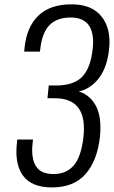

<svg xmlns="http://www.w3.org/2000/svg" viewBox="-20 -838 516 869"><path d="M215.3 10.3Q124 10.3 85 -42Q54.2 -83.5 54.2 -151.4Q54.2 -168.5 56.2 -187L58.1 -206.5H129.4Q128.9 -204.6 127 -184.1Q125.5 -170.4 125.5 -158.2Q125.5 -111.3 143.6 -84.5Q165.5 -50.3 222.2 -50.3Q280.8 -50.3 314.5 -90.1Q348.1 -129.9 357.9 -219.7Q359.9 -238.8 359.9 -255.9Q359.9 -388.2 237.8 -393.1Q233.4 -393.6 194.8 -393.6L200.7 -451.2H243.2Q318.8 -453.6 354.7 -493.4Q390.6 -533.2 399.4 -615.7Q401.4 -632.3 401.4 -647Q401.4 -758.8 299.8 -758.8Q239.3 -758.8 205.8 -726.1Q172.4 -693.4 163.1 -623.5Q163.1 -621.6 162.1 -614.3Q161.1 -606.9 160.6 -604.5H89.4L91.3 -623Q100.6 -715.3 153.3 -766.8Q206.1 -818.4 303.7 -818.4Q396.5 -818.4 439.9 -762.7Q475.6 -717.8 475.6 -647.9Q475.6 -632.3 473.6 -615.2Q465.3 -533.7 428 -484.9Q390.6 -436 336.4 -423.8Q359.4 -417.5 377.9 -402.8Q396.5 -388.2 410.9 -364.5Q425.3 -340.8 431.6 -303.7Q434.6 -283.7 434.6 -260.3Q434.6 -241.2 432.6 -220.7Q420.9 -112.3 367.9 -51Q314.9 10.3 215.3 10.3Z"/></svg>

Font: Oswald
Style: Light
Weight: 300
Designer: Vernon Adams
Foundry: Vernon Adams
Version: 3.0; ttfautohint (v0.95.6-bc232) -l 8 -r 50 -G 200 -x 0 -w "